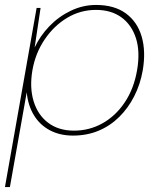

<svg xmlns="http://www.w3.org/2000/svg" viewBox="-32 -536 642 776"><path d="M-12 220 116 -504H132L108 -344Q130 -391 167.5 -430Q205 -469 254 -492.5Q303 -516 356 -516Q430 -516 476.5 -482Q523 -448 540.5 -388.5Q558 -329 545 -252Q535 -195 510.5 -147Q486 -99 449.5 -63Q413 -27 366 -7.5Q319 12 263 12Q210 12 169.5 -9.5Q129 -31 105 -70.5Q81 -110 76 -163L8 220ZM267 -8Q329 -8 382 -37.5Q435 -67 472 -122Q509 -177 522 -252Q535 -327 517.5 -381.5Q500 -436 458.5 -466Q417 -496 356 -496Q293 -496 239.5 -464Q186 -432 148.5 -376.5Q111 -321 99 -252Q87 -182 104 -126.5Q121 -71 163 -39.5Q205 -8 267 -8Z"/></svg>

Font: DM Sans Thin
Style: Italic
Weight: 250
Italic angle: -10°
Designer: Colophon Foundry, Jonny Pinhorn
Foundry: Colophon Foundry
Version: Version 4.004;gftools[0.9.30]